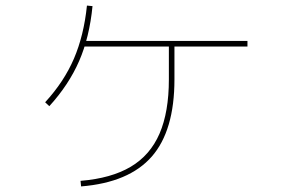

<svg xmlns="http://www.w3.org/2000/svg" viewBox="-20 -641 1040 689"><path d="M269 8Q379 -1 449 -42.5Q519 -84 552.5 -161.5Q586 -239 586 -356V-484H606V-356Q606 -172 524.5 -79Q443 14 271 28ZM142 -274Q210 -348 245.5 -431Q281 -514 292 -621L312 -619Q301 -507 264 -422Q227 -337 157 -260ZM273 -474V-494H868V-474Z"/></svg>

Font: M PLUS 2 Thin
Style: Regular
Weight: 100
Designer: Coji Morishita
Foundry: UNDERFOREST DESIGN
Version: Version 1.001